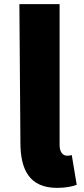

<svg xmlns="http://www.w3.org/2000/svg" viewBox="-20 -845 405 931"><path d="M79 -153C79 -22 123 66 257 66C299 66 332 59 352 51L328 -93C317 -90 312 -90 305 -90C289 -90 269 -102 269 -142V-825H74Z"/></svg>

Font: GenEiGothic-pro-Heavy
Style: Bold
Weight: 900
Designer: Ryoko NISHIZUKA (kana & ideographs); Paul D. Hunt (Latin, Greek & Cyrillic); Wenlong ZHANG (bopomofo); Sandoll Communica
Foundry: Adobe Systems Incorporated; o_tamon
Version: Version 1.000.140830